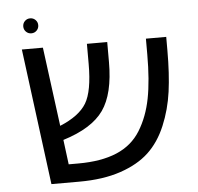

<svg xmlns="http://www.w3.org/2000/svg" viewBox="-50 -740 817 791"><g transform="rotate(-5 358.0 -344.0)"><path d="M125 -635Q116 -626 103 -626Q90 -626 81 -635Q72 -644 72 -657Q72 -670 81 -679Q90 -688 103 -688Q116 -688 125 -679Q134 -670 134 -657Q134 -644 125 -635ZM571 -563H655V-506Q655 -410 645 -337Q635 -264 607.5 -198.5Q580 -133 535 -91Q490 -49 417.5 -24.5Q345 0 246 0H131L58 -563H145L188 -236Q268 -269 297.5 -318Q327 -367 327 -480V-563H411V-480Q411 -349 363.5 -281.5Q316 -214 196 -177L209 -75H249Q344 -75 408 -102Q472 -129 507 -185.5Q542 -242 556.5 -316Q571 -390 571 -498Z"/></g></svg>

Font: FiraGO Book
Style: Regular
Weight: 350
Designer: bBox Type
Foundry: bBox Type GmbH
Version: Version 1.001;PS 001.001;hotconv 1.0.88;makeotf.lib2.5.64775